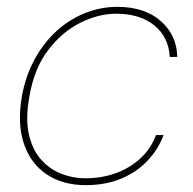

<svg xmlns="http://www.w3.org/2000/svg" viewBox="-20 -528 562 560"><path d="M230 12Q163 12 116 -19.5Q69 -51 49.5 -109.5Q30 -168 44 -248Q55 -308 81.5 -356Q108 -404 145.5 -438Q183 -472 228.5 -490Q274 -508 322 -508Q402 -508 449 -466.5Q496 -425 497 -362H475Q472 -420 430 -454Q388 -488 319 -488Q267 -488 214 -461.5Q161 -435 120.5 -382Q80 -329 66 -248Q54 -183 64 -137.5Q74 -92 99 -63.5Q124 -35 158 -21.5Q192 -8 228 -8Q277 -8 318 -23Q359 -38 389.5 -66Q420 -94 435 -134H457Q442 -93 410.5 -59.5Q379 -26 333.5 -7Q288 12 230 12Z"/></svg>

Font: DM Sans 24pt Thin
Style: Italic
Weight: 250
Italic angle: -10°
Designer: Colophon Foundry, Jonny Pinhorn
Foundry: Colophon Foundry
Version: Version 4.004;gftools[0.9.30]